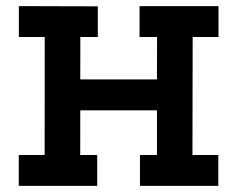

<svg xmlns="http://www.w3.org/2000/svg" viewBox="-20 -609 777 629"><path d="M41.8 -589 300.5 -588.2V-487.8H243.2L243 -348.8H494.2L494.5 -487.8H437.2V-589H695.8V-487.8H611.2L610.5 -101.2H695.2V0H438.5V-101.2H494.2V-247.5H243L242.8 -101.2H298.5V0H41.5V-101.2H126.2L126.5 -487.8H41.8Z"/></svg>

Font: Podkova VF Beta
Style: Regular
Weight: 400
Designer: Ilya Yudin
Foundry: Cyreal (www.cyreal.org)
Version: Version 2.100